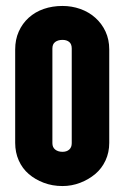

<svg xmlns="http://www.w3.org/2000/svg" viewBox="-20 -614 418 645"><path d="M347 -134Q347 -102 334.5 -75Q322 -48 300 -29.5Q278 -11 249.5 0Q221 11 190 11Q156 11 127 0Q98 -11 76.5 -29.5Q55 -48 43 -75Q31 -102 31 -134V-448Q31 -481 43 -508Q55 -535 76.5 -554.5Q98 -574 127 -584Q156 -594 190 -594Q221 -594 249.5 -584Q278 -574 300 -554.5Q322 -535 334.5 -508Q347 -481 347 -448ZM221 -451Q221 -466 212.5 -473Q204 -480 190 -480Q175 -480 165.5 -473Q156 -466 156 -451V-133Q156 -119 165.5 -111.5Q175 -104 190 -104Q204 -104 212.5 -111.5Q221 -119 221 -133Z"/></svg>

Font: H.H. Samuel
Style: Regular
Weight: 900
Width: 1
Designer: deFharo
Foundry: deFharo
Version: Version 1.009